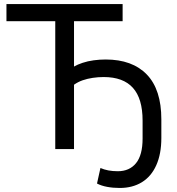

<svg xmlns="http://www.w3.org/2000/svg" viewBox="-20 -739 876 952"><path d="M574 193Q540 193 511 187.5Q482 182 461 171L478 94Q496 102 517.5 106Q539 110 564 110Q622 110 654.5 70Q687 30 687 -52V-141Q687 -250 639 -303.5Q591 -357 494 -357Q467 -357 440 -353Q413 -349 390 -341Q367 -333 347 -319V0H254V-634H12V-719H588V-634H347V-409Q364 -419 389.5 -427.5Q415 -436 444.5 -440Q474 -444 504 -444Q636 -444 708 -369.5Q780 -295 780 -147V-55Q780 24 755 80Q730 136 683.5 164.5Q637 193 574 193Z"/></svg>

Font: Nunitoga
Style: Medium
Weight: 500
Designer: Vernon Adams
Foundry: Vernon Adams
Version: Version 1.0